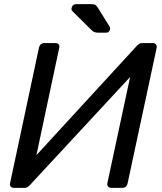

<svg xmlns="http://www.w3.org/2000/svg" viewBox="-20 -908 782 928"><path d="M47 0Q37 0 31.5 -6.5Q26 -13 29 -24L168 -676Q173 -700 196 -700H248Q258 -700 263.5 -693.5Q269 -687 266 -676L156 -158L641 -686Q644 -690 651 -695Q658 -700 668 -700H718Q728 -700 733.5 -693.5Q739 -687 737 -676L597 -23Q592 0 570 0H519Q508 0 502.5 -6.5Q497 -13 499 -23L609 -536L125 -14Q122 -11 115.5 -5.5Q109 0 98 0ZM455 -750Q435 -750 424 -761L330 -854Q324 -860 326 -869Q330 -888 349 -888H421Q436 -888 441.5 -884Q447 -880 454 -869L510 -779Q513 -772 512 -766Q508 -750 493 -750Z"/></svg>

Font: Lubike
Style: Italic
Weight: 400
Italic angle: -12°
Foundry: Honoka55
Version: Version 1.000;July 22, 2022;FontCreator 14.0.0.2862 64-bit